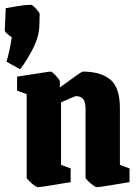

<svg xmlns="http://www.w3.org/2000/svg" viewBox="-52 -768 577 799"><path d="M105 11Q101 11 90 3Q79 -5 69 -15Q59 -25 59 -29V-376L19 -391V-449Q19 -449 38 -452Q57 -455 83.5 -459Q110 -463 132 -466.5Q154 -470 160 -470Q163 -470 172 -461.5Q181 -453 189 -443Q197 -433 197 -430V-404Q214 -416 235 -431.5Q256 -447 272.5 -458.5Q289 -470 293 -470Q366 -470 406.5 -437.5Q447 -405 447 -317V-82L487 -67V-10Q487 -10 468 -7Q449 -4 423.5 0.5Q398 5 376.5 8Q355 11 350 11Q347 11 335.5 3Q324 -5 314 -15Q304 -25 304 -29V-315Q304 -341 296.5 -352Q289 -363 280 -365.5Q271 -368 265 -368Q261 -368 241.5 -359.5Q222 -351 202 -342V-82L242 -67V-10Q242 -10 223 -7Q204 -4 178.5 0.5Q153 5 131.5 8Q110 11 105 11ZM32 -480 -25 -511Q-18 -535 -12.5 -560.5Q-7 -586 -3 -613Q-11 -618 -22 -627.5Q-33 -637 -32 -643L-28 -734Q-6 -738 24.5 -743Q55 -748 77 -748Q81 -748 89.5 -740Q98 -732 105.5 -723Q113 -714 113 -709L112 -668Q112 -619 86.5 -568.5Q61 -518 32 -480Z"/></svg>

Font: Grenze Gotisch ExtraBold
Style: Regular
Weight: 800
Designer: Renata Polastri
Foundry: Omnibus-Type
Version: Version 1.001